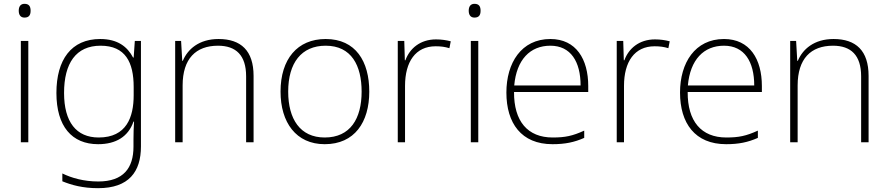

<svg xmlns="http://www.w3.org/2000/svg" viewBox="-20 -744 4645 1004"><path d="M108 -724C87 -724 78 -709 78 -688C78 -667 87 -652 108 -652C133 -652 140 -667 140 -688C140 -709 133 -724 108 -724ZM128 -530H89V0H128Z M504 -540C353 -540 275 -432 275 -258C275 -83 356 10 493 10C587 10 651 -30 678 -108H681C679 -74 678 -49 678 -15V23C678 134 626 205 494 205C419 205 355 187 306 163V204C355 224 413 240 493 240C654 240 717 154 717 22V-530H685L679 -443H676C646 -500 595 -540 504 -540ZM506 -505C636 -505 679 -418 679 -289V-246C679 -132 642 -25 496 -25C379 -25 315 -106 315 -258C315 -413 377 -505 506 -505Z M1123 -540C1020 -540 961 -486 936 -426H933L927 -530H896V0H935V-297C935 -437 1004 -505 1120 -505C1214 -505 1267 -455 1267 -345V0H1306V-347C1306 -479 1240 -540 1123 -540Z M1911 -265C1911 -423 1840 -540 1683 -540C1535 -540 1447 -435 1447 -265C1447 -104 1528 10 1678 10C1834 10 1911 -105 1911 -265ZM1487 -265C1487 -415 1556 -505 1683 -505C1818 -505 1871 -401 1871 -265C1871 -124 1812 -25 1678 -25C1549 -25 1487 -122 1487 -265Z M2260 -538C2177 -538 2122 -490 2100 -429H2097L2094 -530H2060V0H2098V-295C2098 -421 2153 -502 2258 -502C2286 -502 2307 -499 2330 -492L2337 -528C2314 -534 2289 -538 2260 -538Z M2461 -724C2440 -724 2431 -709 2431 -688C2431 -667 2440 -652 2461 -652C2486 -652 2493 -667 2493 -688C2493 -709 2486 -724 2461 -724ZM2481 -530H2442V0H2481Z M2858 -540C2706 -540 2628 -415 2628 -260C2628 -100 2706 10 2869 10C2935 10 2983 0 3035 -23V-61C2974 -33 2935 -25 2870 -25C2739 -25 2667 -110 2668 -263H3056V-294C3056 -434 2993 -540 2858 -540ZM2858 -505C2965 -505 3016 -421 3016 -297H2669C2681 -432 2752 -505 2858 -505Z M3405 -538C3322 -538 3267 -490 3245 -429H3242L3239 -530H3205V0H3243V-295C3243 -421 3298 -502 3403 -502C3431 -502 3452 -499 3475 -492L3482 -528C3459 -534 3434 -538 3405 -538Z M3766 -540C3614 -540 3536 -415 3536 -260C3536 -100 3614 10 3777 10C3843 10 3891 0 3943 -23V-61C3882 -33 3843 -25 3778 -25C3647 -25 3575 -110 3576 -263H3964V-294C3964 -434 3901 -540 3766 -540ZM3766 -505C3873 -505 3924 -421 3924 -297H3577C3589 -432 3660 -505 3766 -505Z M4339 -540C4236 -540 4177 -486 4152 -426H4149L4143 -530H4112V0H4151V-297C4151 -437 4220 -505 4336 -505C4430 -505 4483 -455 4483 -345V0H4522V-347C4522 -479 4456 -540 4339 -540Z"/></svg>

Font: Noto Sans Arabic ExtLt
Style: Regular
Weight: 200
Designer: Monotype Design Team, Nadine Chahine, Nizar Qandah and Khaled Hosny
Foundry: Monotype Imaging Inc.
Version: Version 2.012